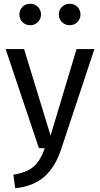

<svg xmlns="http://www.w3.org/2000/svg" viewBox="-20 -788 532 1021"><path d="M61 213 51 141Q120 130 157 99.5Q194 69 218 0H187L10 -527H108L249 -67L387 -527H482L306 3Q275 99 216.5 151Q158 203 61 213ZM141 -654Q115 -654 99 -671Q83 -688 83 -711Q83 -734 99 -751Q115 -768 141 -768Q165 -768 181.5 -751.5Q198 -735 198 -711Q198 -687 181.5 -670.5Q165 -654 141 -654ZM350 -654Q326 -654 309.5 -670.5Q293 -687 293 -711Q293 -735 309.5 -751.5Q326 -768 350 -768Q376 -768 392 -751Q408 -734 408 -711Q408 -688 392 -671Q376 -654 350 -654Z"/></svg>

Font: Trujillo
Style: Regular
Weight: 400
Designer: Fira Sans original fonts by bBox Type GmbH, Carrois Corporate GbR, & Edenspiekermann AG / Changes by Cristiano Sobral
Foundry: Fira Sans original fonts by bBox Type GmbH, Carrois Corporate GbR, & Edenspiekermann AG / Changes by Cristiano Sobral
Version: Version 4.301;October 17, 2021;FontCreator 14.0.0.2814 64-bi